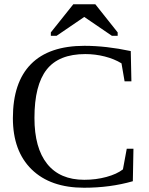

<svg xmlns="http://www.w3.org/2000/svg" viewBox="-20 -879 707 909"><path d="M377.9 9.8Q218.8 9.8 129.9 -76.9Q41 -163.6 41 -319.8Q41 -488.8 126.5 -575.4Q211.9 -662.1 379.9 -662.1Q481.9 -662.1 599.1 -637.2L602.1 -494.1H569.8L555.2 -579.1Q521 -600.1 475.8 -611.6Q430.7 -623 383.8 -623Q258.3 -623 200.7 -549.3Q143.1 -475.6 143.1 -320.8Q143.1 -178.2 203.4 -103Q263.7 -27.8 378.9 -27.8Q434.6 -27.8 483.9 -41.3Q533.2 -54.7 562 -77.1L580.1 -174.8H611.8L608.9 -21Q501.5 9.8 377.9 9.8ZM220.7 -709.5V-725.6L327.1 -858.9H431.2L537.1 -725.6V-709.5H509.8L378.9 -798.8L248 -709.5Z"/></svg>

Font: Tinos
Style: Regular
Weight: 400
Designer: Steve Matteson
Foundry: Monotype Imaging Inc.
Version: Version 1.23